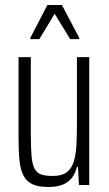

<svg xmlns="http://www.w3.org/2000/svg" viewBox="-20 -738 434 766"><path d="M173 8Q134 8 110.5 -2.5Q87 -13 74.5 -36Q62 -59 58 -96Q54 -133 54 -187V-510H103V-200Q103 -147 106 -114Q109 -81 118.5 -64Q128 -47 145.5 -41.5Q163 -36 191 -36Q227 -36 246.5 -51Q266 -66 274.5 -94Q283 -122 285 -161Q287 -200 287 -247V-510H336V0H295L291 -72H287Q281 -48 268 -30Q255 -12 232 -2Q209 8 173 8ZM101 -582V-587L169 -718H227L296 -587V-582H260L198 -683L137 -582Z"/></svg>

Font: Saira ExtraCondensed Light
Style: Regular
Weight: 300
Width: 2
Designer: Hector Gatti with collaboration of the Omnibus-Type team
Foundry: Omnibus-Type
Version: Version 1.101